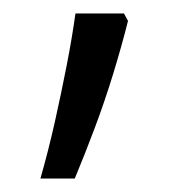

<svg xmlns="http://www.w3.org/2000/svg" viewBox="-20 -136 280 285"><path d="M170 -105Q161 -69 148.5 -28Q136 13 121 53Q106 93 91 129H40Q52 87 61.5 44.5Q71 2 79 -39Q87 -80 92 -116H164Z"/></svg>

Font: Noto Sans Syriac Eastern Light
Style: Regular
Weight: 300
Designer: Patrick Giasson and the Monotype Design Team
Foundry: Monotype Imaging Inc.
Version: Version 3.001